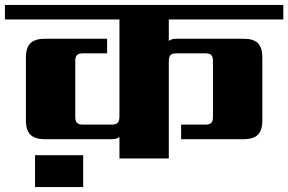

<svg xmlns="http://www.w3.org/2000/svg" viewBox="-40 -642 1168 778"><path d="M102 116V-13H297V116ZM1108 -563H644V-476Q654 -485 676 -485H947Q987 -485 1005 -467Q1023 -449 1023 -409V-154Q1023 -114 1005 -96Q987 -78 947 -78H694V-137H790Q809 -137 816 -144Q823 -151 823 -169V-394Q823 -412 816 -419Q809 -426 790 -426H678Q658 -426 651 -419Q644 -412 644 -392V0H444V-87Q434 -78 412 -78H142Q102 -78 83.5 -96Q65 -114 65 -154V-409Q65 -449 83.5 -467Q102 -485 142 -485H394V-426H298Q279 -426 272 -419Q265 -412 265 -394V-169Q265 -151 272 -144Q279 -137 298 -137H410Q430 -137 437 -144.5Q444 -152 444 -171V-563H-20V-622H1108Z"/></svg>

Font: Sarpanch ExtraBold
Style: Regular
Weight: 800
Designer: Manushi Parikh (Devanagari and Latin), Jyotish Sonowal (Devanagari)
Foundry: Indian Type Foundry
Version: Version 2.004;PS 1.0;hotconv 1.0.78;makeotf.lib2.5.61930; tt